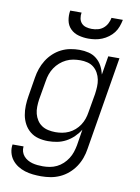

<svg xmlns="http://www.w3.org/2000/svg" viewBox="-102 -818 804 1099"><g transform="rotate(10 300.0 -268.5)"><path d="M215 213Q191 213 167 210.5Q143 208 120.5 201Q98 194 78.5 181.5Q59 169 45 151Q31 133 25 109.5Q19 86 23 62H87Q85 78 89.5 92.5Q94 107 103.5 118Q113 129 126 136.5Q139 144 153.5 148Q168 152 184 153.5Q200 155 215 155Q235 155 255.5 151.5Q276 148 295.5 138.5Q315 129 331 114Q347 99 358.5 81Q370 63 376.5 43.5Q383 24 387 3L402 -91Q388 -68 367.5 -48Q347 -28 322.5 -15Q298 -2 271.5 3Q245 8 219 8Q190 8 163 1Q136 -6 115 -23Q94 -40 81 -64Q68 -88 63 -115Q58 -142 59 -170.5Q60 -199 65 -228L83 -338Q87 -364 96 -390Q105 -416 120 -440Q135 -464 156 -483.5Q177 -503 202 -515.5Q227 -528 254 -533Q281 -538 307 -538Q335 -538 361 -531.5Q387 -525 407 -508.5Q427 -492 439 -469.5Q451 -447 457 -421L475 -530H540L450 13Q446 40 436.5 66.5Q427 93 411 117Q395 141 372.5 160.5Q350 180 323.5 192Q297 204 269.5 208.5Q242 213 215 213ZM252 -50Q252 -50 252 -50Q252 -50 252 -50Q272 -50 291.5 -53.5Q311 -57 329.5 -65.5Q348 -74 364 -88Q380 -102 391.5 -119.5Q403 -137 409.5 -156Q416 -175 419 -195L438 -305Q441 -326 442 -347.5Q443 -369 439 -389Q435 -409 425 -427Q415 -445 399.5 -457.5Q384 -470 363.5 -475Q343 -480 322 -480Q301 -480 280.5 -476.5Q260 -473 240.5 -463.5Q221 -454 204.5 -439.5Q188 -425 176 -407Q164 -389 157 -369Q150 -349 147 -328L128 -218Q125 -197 124.5 -175.5Q124 -154 129 -134.5Q134 -115 145 -98Q156 -81 172.5 -70Q189 -59 210 -54.5Q231 -50 252 -50ZM345 -610Q316 -610 288 -617.5Q260 -625 240.5 -644.5Q221 -664 215.5 -692.5Q210 -721 215 -750H281Q278 -733 281 -716.5Q284 -700 294.5 -688.5Q305 -677 321 -672.5Q337 -668 354 -668Q372 -668 389.5 -672.5Q407 -677 421 -688.5Q435 -700 443.5 -716.5Q452 -733 455 -750H521Q517 -730 510 -710.5Q503 -691 490.5 -674.5Q478 -658 460.5 -645Q443 -632 423.5 -624Q404 -616 384 -613Q364 -610 345 -610Z"/></g></svg>

Font: Iosevka Curly Light Extended
Style: Italic
Weight: 300
Width: 7
Italic angle: -9°
Monospace: yes
Designer: Belleve Invis
Foundry: Belleve Invis
Version: Version 11.1.0; ttfautohint (v1.8.3)